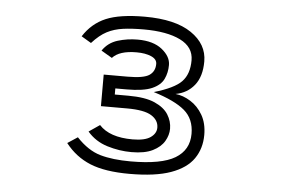

<svg xmlns="http://www.w3.org/2000/svg" viewBox="-46 -644 1091 721"><g transform="rotate(5 500.0 -283.5)"><path d="M261 -107Q304 -61 351 -47.5Q398 -34 466 -34Q582 -34 633.5 -65Q685 -96 685 -157Q685 -213 648 -244.5Q611 -276 530 -301Q606 -323 633.5 -351.5Q661 -380 661 -432Q661 -482 610.5 -507Q560 -532 472 -532Q428 -532 394.5 -527.5Q361 -523 334 -509Q307 -495 279 -464L242 -486Q274 -536 326 -558Q378 -580 472 -580Q587 -580 648 -538.5Q709 -497 709 -432Q709 -375 682.5 -342Q656 -309 612 -301Q641 -298 669 -280.5Q697 -263 715 -232Q733 -201 733 -157Q733 -106 706.5 -67.5Q680 -29 621.5 -8Q563 13 466 13Q373 13 317 -10Q261 -33 223 -82ZM337 -350H427Q488 -350 509 -364.5Q530 -379 530 -407Q530 -425 508 -434.5Q486 -444 453 -444Q388 -444 362 -415L321 -439Q342 -470 378 -481Q414 -492 453 -492Q512 -492 545 -465.5Q578 -439 578 -407Q578 -378 566.5 -354Q555 -330 523 -316Q491 -302 427 -302H385V-279H436Q500 -279 536 -263Q572 -247 587.5 -222Q603 -197 603 -169Q603 -145 589.5 -122Q576 -99 546 -84Q516 -69 466 -69Q420 -69 374.5 -83Q329 -97 299 -132L340 -160Q379 -117 466 -117Q512 -117 533.5 -132Q555 -147 555 -169Q555 -197 527.5 -214Q500 -231 436 -231H337Z"/></g></svg>

Font: Train One
Style: Regular
Weight: 400
Designer: Fontworks Inc.
Foundry: Fontworks Inc.
Version: Version 1.100